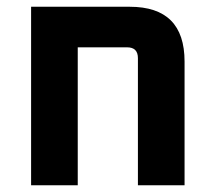

<svg xmlns="http://www.w3.org/2000/svg" viewBox="-20 -548 634 568"><path d="M72 0V-528H364Q526 -528 526 -366V0H388V-376Q388 -408 356 -408H210V0Z"/></svg>

Font: Oxanium ExtraLight
Style: Bold
Weight: 700
Version: Version 2.000